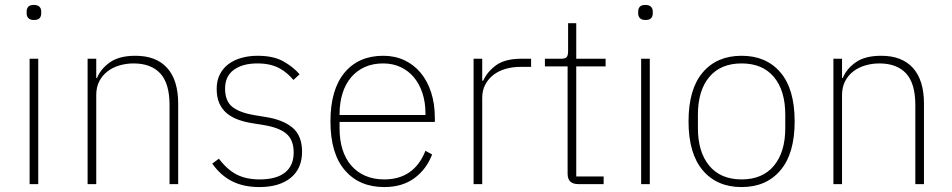

<svg xmlns="http://www.w3.org/2000/svg" viewBox="-20 -746 3856 778"><path d="M118 -665Q102 -665 95 -672.5Q88 -680 88 -691V-700Q88 -711 94.5 -718.5Q101 -726 117 -726Q133 -726 140 -718.5Q147 -711 147 -700V-691Q147 -680 140.5 -672.5Q134 -665 118 -665ZM100 -508H135V0H100Z M335 0V-508H370V-430H373Q388 -467 425.5 -493.5Q463 -520 529 -520Q613 -520 657.5 -470.5Q702 -421 702 -326V0H667V-320Q667 -408 629.5 -448.5Q592 -489 521 -489Q492 -489 464.5 -481Q437 -473 416 -457Q395 -441 382.5 -417Q370 -393 370 -361V0Z M1031 12Q968 12 921.5 -11Q875 -34 840 -83L867 -103Q901 -58 939.5 -38.5Q978 -19 1032 -19Q1100 -19 1135 -47Q1170 -75 1170 -128Q1170 -179 1140.5 -204Q1111 -229 1050 -239L1007 -246Q973 -251 945.5 -261Q918 -271 898.5 -287.5Q879 -304 868.5 -328Q858 -352 858 -386Q858 -419 870.5 -444Q883 -469 905.5 -486Q928 -503 958.5 -511.5Q989 -520 1024 -520Q1088 -520 1128 -497.5Q1168 -475 1194 -445L1169 -422Q1158 -435 1144.5 -447Q1131 -459 1114 -468.5Q1097 -478 1074.5 -483.5Q1052 -489 1023 -489Q963 -489 927.5 -463Q892 -437 892 -387Q892 -336 922 -312.5Q952 -289 1013 -279L1056 -272Q1127 -261 1165.5 -228.5Q1204 -196 1204 -131Q1204 -63 1158 -25.5Q1112 12 1031 12Z M1537 12Q1436 12 1377.5 -56Q1319 -124 1319 -254Q1319 -383 1376 -451.5Q1433 -520 1533 -520Q1580 -520 1618.5 -502Q1657 -484 1684.5 -451Q1712 -418 1727 -371.5Q1742 -325 1742 -268V-252H1356V-225Q1356 -178 1368 -140Q1380 -102 1403.5 -75Q1427 -48 1460.5 -33.5Q1494 -19 1537 -19Q1658 -19 1704 -135L1731 -120Q1708 -60 1659 -24Q1610 12 1537 12ZM1533 -489Q1491 -489 1458.5 -474.5Q1426 -460 1403 -433Q1380 -406 1368 -368Q1356 -330 1356 -284V-280H1704V-286Q1704 -332 1691.5 -369.5Q1679 -407 1656.5 -433.5Q1634 -460 1602.5 -474.5Q1571 -489 1533 -489Z M1899 0V-508H1934V-419H1938Q1954 -455 1990 -481.5Q2026 -508 2094 -508H2132V-475H2088Q2057 -475 2029 -467Q2001 -459 1980 -443Q1959 -427 1946.5 -403.5Q1934 -380 1934 -349V0Z M2323 0Q2280 0 2280 -42V-477H2188V-508H2254Q2271 -508 2276.5 -515Q2282 -522 2282 -539V-652H2315V-508H2434V-477H2315V-31H2426V0Z M2596 -665Q2580 -665 2573 -672.5Q2566 -680 2566 -691V-700Q2566 -711 2572.5 -718.5Q2579 -726 2595 -726Q2611 -726 2618 -718.5Q2625 -711 2625 -700V-691Q2625 -680 2618.5 -672.5Q2612 -665 2596 -665ZM2578 -508H2613V0H2578Z M2985 12Q2885 12 2827.5 -56Q2770 -124 2770 -254Q2770 -385 2827.5 -452.5Q2885 -520 2985 -520Q3085 -520 3142.5 -452.5Q3200 -385 3200 -254Q3200 -124 3142.5 -56Q3085 12 2985 12ZM2985 -19Q3070 -19 3116 -74.5Q3162 -130 3162 -227V-281Q3162 -379 3116 -434Q3070 -489 2985 -489Q2900 -489 2854 -434Q2808 -379 2808 -281V-227Q2808 -130 2854 -74.5Q2900 -19 2985 -19Z M3357 0V-508H3392V-430H3395Q3410 -467 3447.5 -493.5Q3485 -520 3551 -520Q3635 -520 3679.5 -470.5Q3724 -421 3724 -326V0H3689V-320Q3689 -408 3651.5 -448.5Q3614 -489 3543 -489Q3514 -489 3486.5 -481Q3459 -473 3438 -457Q3417 -441 3404.5 -417Q3392 -393 3392 -361V0Z"/></svg>

Font: IBM Plex Sans Devanagari ExtraLight
Style: Regular
Weight: 200
Designer: Mike Abbink, Paul van der Laan, Pieter van Rosmalen, Erin McLaughlin
Foundry: Bold Monday
Version: Version 1.1